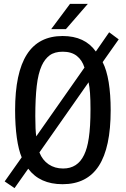

<svg xmlns="http://www.w3.org/2000/svg" viewBox="-20 -926 642 980"><path d="M337.4 -906.2H428.2L316.4 -777.3H241.2ZM3.9 0 90.8 -123Q83 -140.6 76.7 -166Q70.3 -191.4 65.9 -222.7Q61.5 -253.9 59.3 -289.6Q57.1 -325.2 57.1 -363.3Q57.1 -554.2 117.2 -648.2Q177.2 -742.2 299.8 -742.2Q413.1 -742.2 469.2 -663.1L537.1 -761.2L585.9 -725.1L503.9 -608.9Q524.4 -569.3 534.7 -506.6Q544.9 -443.8 544.9 -363.3Q544.9 -172.9 484.4 -79.3Q423.8 14.2 299.3 14.2Q183.1 14.2 124 -64.9L54.2 34.2ZM411.1 -581.1Q399.4 -619.1 372.1 -640.6Q344.7 -662.1 300.3 -662.1Q258.8 -662.1 233.6 -643.6Q208.5 -625 192.9 -590.8Q174.8 -550.8 167.5 -487.3Q160.2 -423.8 160.2 -333Q160.2 -295.9 161.4 -271.2Q162.6 -246.6 165 -230ZM302.2 -65.9Q376 -65.9 409.2 -135.3Q417 -151.4 423.1 -172.6Q429.2 -193.8 433.3 -221.9Q437.5 -250 439.7 -286.1Q441.9 -322.3 441.9 -368.7Q441.9 -417.5 439.5 -450.7Q437 -483.9 432.1 -505.9L181.2 -147.9Q196.8 -108.4 228.3 -87.2Q259.8 -65.9 302.2 -65.9Z"/></svg>

Font: Hack
Style: Regular
Weight: 400
Monospace: yes
Designer: Christopher Simpkins
Foundry: Christopher Simpkins
Version: Version 2.019; ttfautohint (v1.4.1) -l 4 -r 80 -G 350 -x 0 -